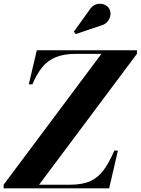

<svg xmlns="http://www.w3.org/2000/svg" viewBox="-72 -1023 764 1043"><path d="M-52.3 0V-19.5L479 -730.5H341.5Q273.5 -730.5 229 -711.5Q184.5 -692.5 155.5 -655.5Q126.5 -618.5 104 -565H84.5L128 -750H671.8V-730.5L140.3 -19.5H307.8Q376.3 -19.5 419.5 -39.6Q462.8 -59.8 492.4 -100.8Q522 -141.8 549 -204.8H568.5L521 0ZM339.5 -838 329.3 -851 415 -970.5Q426.5 -988 441.4 -995.5Q456.3 -1003 471.6 -1002.6Q487 -1002.3 499.8 -995.8Q512.5 -989.3 519.3 -979Q530 -963 528 -942.9Q526 -922.7 512.5 -906.2Q499 -889.7 475 -883.7Z"/></svg>

Font: Bodoni Moda
Style: Italic
Weight: 400
Italic angle: -13°
Designer: Owen Earl
Foundry: indestructible type
Version: Version 2.005